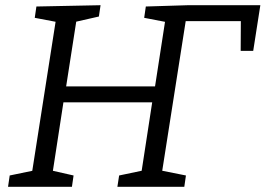

<svg xmlns="http://www.w3.org/2000/svg" viewBox="-20 -718 1021 738"><path d="M10.9 0 17.3 -43.5 117.3 -64.2 101.6 -45.8 196.2 -650.5 208.5 -631.5 113.6 -649.5 119.9 -693 366.5 -698 360.1 -654.5 258.8 -631.5 275.5 -650.9 231.9 -370.8 220.5 -385.8H590.5L573.8 -372.1L616.8 -650.5L627.8 -631.5L534.2 -649.5L540.5 -693L702.8 -698H980.7L953.3 -522.5H905.1L905.8 -647.8L922.1 -636.8H679.4L695.8 -649.5L601.1 -45.8L590.8 -64.2L694.7 -43.5L688.4 0H431.2L437.9 -43.5L536.8 -64.2L522.1 -45.8L567.4 -340.3L579.5 -324.6H209.8L226.2 -340.3L180.9 -45.8L171.5 -64.2L262.8 -43.5L256.5 0Z"/></svg>

Font: Bitter Thin
Style: Italic
Weight: 100
Italic angle: -9°
Designer: Sol Matas, and Bitter project Authors
Foundry: Sol Matas
Version: Version 2.002